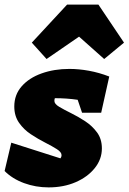

<svg xmlns="http://www.w3.org/2000/svg" viewBox="-28 -803 558 833"><path d="M-8 -61 21 -184 234 -116Q239 -122 239 -130Q239 -143 218.5 -156Q198 -169 167.5 -184.5Q137 -200 106 -220.5Q75 -241 54.5 -270.5Q34 -300 34 -341Q34 -392 66 -428.5Q98 -465 152.5 -484.5Q207 -504 273 -504Q314 -504 358 -496Q402 -488 446 -471L411 -314H328L309 -370Q262 -377 210 -377Q208 -372 208 -365Q208 -352 229 -339.5Q250 -327 280.5 -312Q311 -297 341.5 -277Q372 -257 393 -228.5Q414 -200 414 -159Q414 -112 383 -73.5Q352 -35 300 -12.5Q248 10 183 10Q127 10 76.5 -8.5Q26 -27 -8 -61ZM399 -783 510 -618 424 -547 315 -644 174 -547 110 -618 263 -783Z"/></svg>

Font: Piazzolla Black
Style: Italic
Weight: 900
Italic angle: -11.3°
Designer: Juan Pablo del Peral
Foundry: Huerta Tipografica
Version: Version 1.330